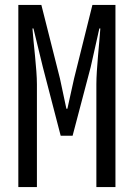

<svg xmlns="http://www.w3.org/2000/svg" viewBox="-20 -755 540 775"><path d="M54 0H129V-415C129 -476 115 -580 111 -640H115L153 -484L225 -207H273L346 -484L381 -640H385C381 -580 369 -476 369 -415V0H446V-735H353L279 -438L252 -316H248L222 -438L147 -735H54Z"/></svg>

Font: Noto Sans Mono CJK HK
Style: Regular
Weight: 400
Designer: Ryoko NISHIZUKA 西塚涼子 (kana, bopomofo & ideographs); Paul D. Hunt (Latin, Greek & Cyrillic); Sandoll Communications 산돌커뮤니
Foundry: Adobe
Version: Version 2.004;hotconv 1.0.118;makeotfexe 2.5.65603